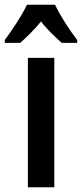

<svg xmlns="http://www.w3.org/2000/svg" viewBox="-55 -786 344 806"><path d="M176 -766H58C40 -726 -3 -661 -35 -618V-606H30C52 -626 88 -659 117 -696C145 -659 179 -629 204 -606H269V-618C233 -665 197 -722 176 -766ZM173 0V-543H62V0Z"/></svg>

Font: Noto Sans Sinhala UI ExtraCondensed SemiBold
Style: Regular
Weight: 600
Width: 2
Designer: Jelle Bosma - Monotype Design Team
Foundry: Monotype Imaging Inc.
Version: Version 2.006